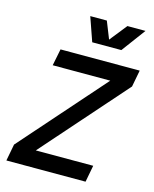

<svg xmlns="http://www.w3.org/2000/svg" viewBox="-134 -1019 890 1108"><g transform="rotate(15 311.0 -465.0)"><path d="M13 0H486L505 -100H162L603 -600L622 -700H149L129 -600H473L32 -100ZM315 -787H489L595 -930H487L405 -827L364 -930H265Z"/></g></svg>

Font: Uncut Sans Semibold Italic
Style: Regular
Weight: 600
Italic angle: -11°
Designer: Kasper Nordkvist
Foundry: UNCUT.wtf
Version: Version 1.304;Glyphs 3.2 (3246)